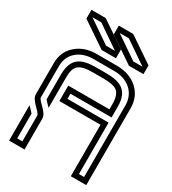

<svg xmlns="http://www.w3.org/2000/svg" viewBox="-251 -1215 1209 1347"><g transform="rotate(30 354.0 -541.5)"><path d="M125 -250V-41.7H83.3V-242.7C83.3 -242.7 83.3 -243.8 82.3 -243.8C79.2 -247.9 71.9 -256.2 60.4 -267.7L41.7 -286.5V0H166.7V-250C166.7 -302.5 83.3 -346.2 83.3 -375V-628.1C83.3 -728.5 161.5 -791.7 267.7 -791.7H437.5C543.7 -791.7 622.9 -727.7 625 -626V-41.7H583.3V-458.3H250V-500H583.3V-585.4C583.3 -717.1 512.8 -750 395.8 -750H312.5C198.8 -750 127.2 -719.9 125 -587.5V-382.3C147.9 -353.7 159.4 -347.2 166.7 -337.5V-585.4C166.7 -682 203.8 -708.3 312.5 -708.3H395.8C449 -708.3 485.4 -701 506.3 -686.5C530.2 -668.8 541.7 -634.4 541.7 -583.3V-541.7H208.3V-416.7H541.7V0H666.7V-624C666.7 -749.6 570 -831.1 439.6 -833.3H267.7C207.3 -833.3 155.2 -816.7 113.5 -782.3C65.6 -744.8 41.7 -692.7 41.7 -628.1V-375C41.7 -323.6 125 -278.1 125 -250ZM297.9 -916.7 115.6 -1041.7H187.5L369.8 -916.7ZM199 -1083.3H83.3V-1012.5L286.5 -875H402.1V-945.8ZM518.8 -916.7 336.5 -1041.7H410.4L592.7 -916.7ZM421.9 -1083.3H305.2V-1012.5L507.3 -875H625V-945.8Z"/></g></svg>

Font: Sportrop
Style: Regular
Weight: 500
Version: Version 0.9